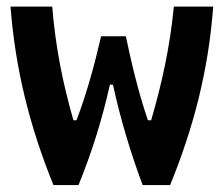

<svg xmlns="http://www.w3.org/2000/svg" viewBox="-20 -546 660 566"><path d="M400.5 -0.5H481.5C550.5 -169.5 594.5 -338 608.5 -526.5H492.5C481 -406.5 456 -295 425.5 -191.5H416C386.5 -278 366.5 -365.5 351 -439H278C261 -365.5 238.5 -278 205.5 -191.5H196.5C166 -297 143.5 -406.5 134 -526.5H11C25.5 -338 69 -169.5 137.5 -0.5H211.5C253 -102 283 -202 304 -296.5H313C333.5 -202 362.5 -102 400.5 -0.5Z"/></svg>

Font: Monaspace Argon SemiBold
Style: Regular
Weight: 600
Designer: Riley Cran & the Lettermatic Team
Foundry: Lettermatic
Version: Version 1.000 (Monaspace Argon)